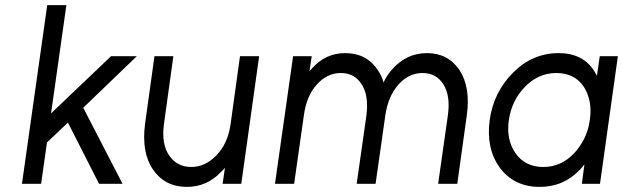

<svg xmlns="http://www.w3.org/2000/svg" viewBox="-20 -720 2440 752"><path d="M66 0H141L164 -162L246 -240L368 0H460L306 -298L516 -500H415L180 -276L240 -700H165Z M585 -500 548 -234Q541 -179 548.5 -134.5Q556 -90 579 -56Q626 12 712 12Q792 12 848 -49Q852 -52 855 -55.5Q858 -59 861 -63L852 0H925L995 -500H920L883 -233Q872 -157 828 -112Q784 -66 729 -66Q673 -66 642 -112Q612 -156 622 -233L659 -500Z M1771 0 1808 -266Q1816 -322 1809 -366.5Q1802 -411 1780 -445Q1735 -512 1652 -512Q1570 -512 1513 -445Q1504 -435 1496.5 -423Q1489 -411 1482 -397Q1479 -410 1473 -422.5Q1467 -435 1460 -445Q1416 -512 1332 -512Q1254 -512 1200 -450Q1198 -448 1196 -445.5Q1194 -443 1192 -441L1201 -500H1128L1057 0H1132L1170 -267Q1180 -344 1221 -389Q1261 -434 1315 -434Q1369 -434 1397 -389Q1425 -345 1415 -267L1377 0H1451L1489 -267Q1500 -344 1541 -389Q1581 -434 1635 -434Q1689 -434 1717 -389Q1745 -345 1734 -267L1696 0Z M2329 -500 2318 -423Q2315 -428 2312 -434Q2309 -440 2306 -444Q2261 -512 2168 -512Q2066 -512 1990 -436Q1913 -359 1898 -250Q1883 -139 1937 -64Q1993 12 2094 12Q2188 12 2252 -56Q2256 -60 2260.5 -65.5Q2265 -71 2269 -76L2259 0H2330L2400 -500ZM2159 -434Q2230 -434 2266 -381Q2283 -355 2289.5 -322Q2296 -289 2290 -250Q2285 -211 2269 -178.5Q2253 -146 2228 -119Q2177 -66 2108 -66Q2037 -66 1999 -120Q1962 -173 1973 -250Q1984 -326 2036 -380Q2089 -434 2159 -434Z"/></svg>

Font: Unageo
Style: Regular-Italic
Weight: 400
Designer: Richard Sepsi
Foundry: Richard Sepsi
Version: Version 2.000